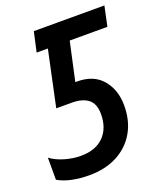

<svg xmlns="http://www.w3.org/2000/svg" viewBox="-148 -802 762 900"><g transform="rotate(-20 233.5 -352.0)"><path d="M142 10Q98 10 58 2Q18 -6 -13 -24V-134Q15 -113 56 -101Q97 -89 136 -89Q210 -89 250.5 -130Q291 -171 291 -241Q291 -293 262 -315.5Q233 -338 181 -338H103L162 -615H106L128 -714H480L459 -615H271L229 -423H237Q320 -423 363.5 -371.5Q407 -320 407 -242Q407 -166 374.5 -109.5Q342 -53 282.5 -21.5Q223 10 142 10Z"/></g></svg>

Font: Noto Sans Condensed SemiBold
Style: Italic
Weight: 600
Width: 3
Italic angle: -12°
Designer: Monotype Design Team
Foundry: Monotype Imaging Inc.
Version: Version 2.013; ttfautohint (v1.8.4.7-5d5b)